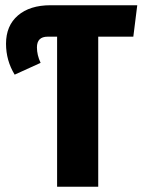

<svg xmlns="http://www.w3.org/2000/svg" viewBox="-20 -713 544 733"><path d="M489 -573H355V0H198V-573H162Q121 -573 121 -532Q121 -503 135 -473L36 -428Q3 -482 3 -546Q3 -615 48.5 -654Q94 -693 173 -693H504Z"/></svg>

Font: Fira Sans Extra Condensed
Style: Bold
Weight: 700
Width: 1
Designer: Carrois Corporate & Edenspiekermann AG
Foundry: Carrois Corporate GbR & Edenspiekermann AG
Version: Version 4.203